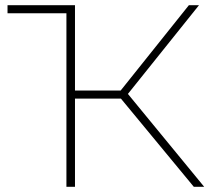

<svg xmlns="http://www.w3.org/2000/svg" viewBox="-20 -720 832 740"><path d="M727 0H767L473 -358L747 -700H708L445 -371H269V-700H9V-669H236V0H269V-340H446Z"/></svg>

Font: Talent ExtraLight
Style: Regular
Weight: 200
Designer: Mike Powis
Version: Version 1.001;hotconv 1.0.109;makeotfexe 2.5.65596